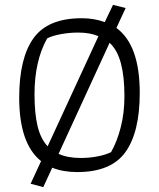

<svg xmlns="http://www.w3.org/2000/svg" viewBox="-20 -699 655 790"><path d="M106 57 149 -36Q59 -108 59 -297Q59 -460 118 -542Q177 -624 316 -624Q368 -624 411 -608L445 -679L497 -666L459 -584Q555 -514 555 -317Q555 -155 496 -73Q437 9 298 9Q239 9 195 -9L158 71ZM385 -550Q351 -565 302 -565Q266 -565 230.5 -558.5Q195 -552 174 -541Q122 -448 122 -311Q122 -233 134.5 -180.5Q147 -128 176 -97ZM437 -73Q462 -117 477 -176Q492 -235 492 -303Q492 -384 477.5 -438.5Q463 -493 431 -523L221 -66Q258 -49 312 -49Q348 -49 381.5 -55.5Q415 -62 437 -73Z"/></svg>

Font: Athiti
Style: Regular
Weight: 400
Designer: CadsonDemak Team
Foundry: CadsonDemak
Version: Version 1.033